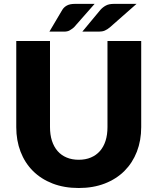

<svg xmlns="http://www.w3.org/2000/svg" viewBox="-20 -934 789 962"><path d="M374.5 -133.5Q408.5 -133.5 435.2 -144.8Q462 -156 480.5 -177Q499 -198 508.8 -228.2Q518.5 -258.5 518.5 -297V-728.5H687.5V-297Q687.5 -230 665.8 -174Q644 -118 603.5 -77.5Q563 -37 505 -14.5Q447 8 374.5 8Q301.5 8 243.5 -14.5Q185.5 -37 145 -77.5Q104.5 -118 83 -174Q61.5 -230 61.5 -297V-728.5H230.5V-297.5Q230.5 -259 240.2 -228.8Q250 -198.5 268.5 -177.2Q287 -156 313.8 -144.8Q340.5 -133.5 374.5 -133.5ZM454 -914.5 350.5 -797Q338.5 -787 328 -781.2Q317.5 -775.5 300.5 -775.5H227.5L292 -884.5Q300.5 -898.5 315.5 -906.5Q330.5 -914.5 354 -914.5ZM664 -914.5 530.5 -797Q518 -786.5 505.5 -781Q493 -775.5 475.5 -775.5H392.5L483 -884.5Q494.5 -897.5 510 -906Q525.5 -914.5 549 -914.5Z"/></svg>

Font: Lato 2
Style: Regular
Weight: 900
Designer: Lukasz Dziedzic with Adam Twardoch and Botio Nikoltchev
Foundry: tyPoland Lukasz Dziedzic
Version: Version 2.015; 2015-08-06; http://www.latofonts.com/